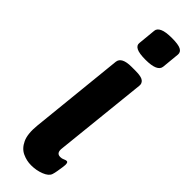

<svg xmlns="http://www.w3.org/2000/svg" viewBox="-248 -715 726 726"><g transform="rotate(45 115.0 -351.5)"><path d="M126 7Q102 7 79.5 -3.5Q57 -14 44.5 -41Q32 -68 37 -117L76 -496Q79 -525 132 -525H153Q184 -525 194.5 -516.5Q205 -508 203 -494L164 -122Q160 -93 182 -93Q191 -93 198 -96.5Q205 -100 210 -100Q220 -100 216 -74Q214 -61 212 -48.5Q210 -36 207 -27Q202 -12 178 -2.5Q154 7 126 7ZM150 -581Q116 -581 101.5 -588.5Q87 -596 89 -610L96 -682Q97 -695 113 -702.5Q129 -710 163 -710Q197 -710 210.5 -703Q224 -696 223 -682L216 -610Q213 -581 150 -581Z"/></g></svg>

Font: Asap Condensed Condensed SemiBold
Style: Italic
Weight: 600
Width: 3
Italic angle: -6°
Designer: Pablo Cosgaya
Foundry: Omnibus-Type
Version: Version 3.001; ttfautohint (v1.8.4.7-5d5b)